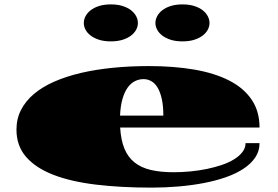

<svg xmlns="http://www.w3.org/2000/svg" viewBox="-20 -835 1268 877"><path d="M689.9 -730Q689.9 -745.6 697.8 -760.7Q705.6 -775.9 721.2 -788.1Q736.8 -800.3 759.8 -807.6Q782.7 -814.9 813.5 -814.9Q844.2 -814.9 867.2 -807.6Q890.1 -800.3 905.8 -788.1Q921.4 -775.9 929.2 -760.7Q937 -745.6 937 -730Q937 -714.4 929.2 -699.5Q921.4 -684.6 905.8 -672.6Q890.1 -660.6 867.2 -653.3Q844.2 -646 813.5 -646Q782.7 -646 759.8 -653.3Q736.8 -660.6 721.2 -672.6Q705.6 -684.6 697.8 -699.5Q689.9 -714.4 689.9 -730ZM486.3 -646Q455.6 -646 432.6 -653.3Q409.7 -660.6 394 -672.6Q378.4 -684.6 370.6 -699.5Q362.8 -714.4 362.8 -730Q362.8 -745.6 370.6 -760.7Q378.4 -775.9 394 -788.1Q409.7 -800.3 432.6 -807.6Q455.6 -814.9 486.3 -814.9Q517.1 -814.9 540 -807.6Q563 -800.3 578.6 -788.1Q594.2 -775.9 602.1 -760.7Q609.9 -745.6 609.9 -730Q609.9 -714.4 602.1 -699.5Q594.2 -684.6 578.6 -672.6Q563 -660.6 540 -653.3Q517.1 -646 486.3 -646ZM55.2 -243.2Q55.2 -292.5 76.2 -333.3Q97.2 -374 135.5 -406.2Q173.8 -438.5 228.5 -462.4Q283.2 -486.3 350.3 -502Q417.5 -517.6 495.6 -525.4Q573.7 -533.2 659.7 -533.2Q774.4 -533.2 867.7 -517.1Q960.9 -501 1027.1 -467Q1093.3 -433.1 1129.4 -379.9Q1165.5 -326.7 1165.5 -252.4H528.8Q532.2 -195.8 548.1 -156.7Q564 -117.7 594 -93.5Q624 -69.3 668.5 -58.8Q712.9 -48.3 772.9 -48.3Q810.5 -48.3 849.4 -52Q888.2 -55.7 924.8 -63.2Q961.4 -70.8 993.7 -81.8Q1025.9 -92.8 1049.8 -107.7Q1073.7 -122.6 1087.6 -140.9Q1101.6 -159.2 1101.6 -181.2H1165.5Q1165.5 -145 1146.2 -116.2Q1127 -87.4 1092.8 -64.7Q1058.6 -42 1012 -25.6Q965.3 -9.3 910.4 1.2Q855.5 11.7 794.9 16.8Q734.4 22 672.4 22Q532.2 22 418.2 8.3Q304.2 -5.4 223.6 -36.6Q143.1 -67.9 99.1 -118.4Q55.2 -168.9 55.2 -243.2ZM726.1 -307.1Q726.1 -351.6 719 -383.1Q711.9 -414.6 700 -434.6Q688 -454.6 671.4 -464.1Q654.8 -473.6 635.7 -473.6Q614.7 -473.6 595.9 -464.1Q577.1 -454.6 562.7 -434.3Q548.3 -414.1 539.3 -382.6Q530.3 -351.1 528.3 -307.1Z"/></svg>

Font: Asset
Style: Regular
Weight: 400
Designer: Riccardo De Franceschi
Foundry: Sorkin Type Co.
Version: Version 1.001